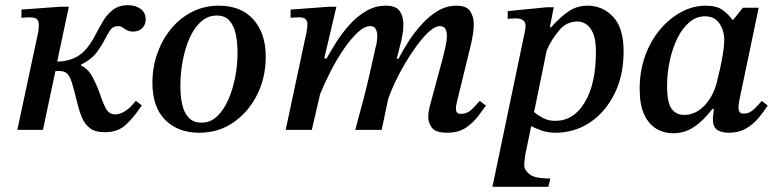

<svg xmlns="http://www.w3.org/2000/svg" viewBox="-20 -502 3011 742"><path d="M385 9Q349 9 328.5 -6Q308 -21 297 -47Q286 -73 278 -107Q266 -156 258 -182Q250 -208 239 -218Q228 -228 205 -228Q200 -228 194 -227L146 0H47L127 -375Q128 -377 129 -388Q130 -399 130 -406Q130 -419 123.5 -427Q117 -435 93 -435Q86 -435 79 -434.5Q72 -434 63 -433V-465L213 -476H246L201 -264Q250 -265 284 -287Q318 -309 347 -364Q362 -393 378 -420Q394 -447 417 -464.5Q440 -482 475 -482Q503 -482 523 -468Q543 -454 543 -426Q543 -407 530 -393.5Q517 -380 494 -380Q480 -380 471 -385Q462 -390 454.5 -395.5Q447 -401 436 -401Q417 -401 407 -387Q397 -373 386 -351Q376 -331 356 -302.5Q336 -274 293 -252V-249Q321 -236 338.5 -202.5Q356 -169 368 -134Q378 -103 390 -81.5Q402 -60 425 -60Q443 -60 460 -70.5Q477 -81 489 -94Q501 -107 505 -112L528 -95Q498 -49 466.5 -20Q435 9 385 9Z M750 11Q668 11 618.5 -38.5Q569 -88 569 -182Q569 -242 588 -295.5Q607 -349 641 -390.5Q675 -432 722 -456Q769 -480 826 -480Q912 -480 959.5 -426.5Q1007 -373 1007 -283Q1007 -203 974 -136.5Q941 -70 883 -29.5Q825 11 750 11ZM760 -28Q793 -28 818.5 -52Q844 -76 861.5 -115Q879 -154 888.5 -202Q898 -250 898 -299Q898 -338 891 -370.5Q884 -403 866.5 -422.5Q849 -442 818 -442Q783 -442 756.5 -418Q730 -394 712.5 -354.5Q695 -315 686 -266.5Q677 -218 677 -169Q677 -131 684 -99Q691 -67 709 -47.5Q727 -28 760 -28Z M1708 11Q1664 11 1649.5 -8Q1635 -27 1635 -49Q1635 -61 1637 -72.5Q1639 -84 1640 -88L1691 -277Q1696 -296 1701.5 -321Q1707 -346 1707 -363Q1707 -379 1701.5 -390Q1696 -401 1680 -401Q1662 -401 1639.5 -381Q1617 -361 1592.5 -328Q1568 -295 1545.5 -257Q1523 -219 1506 -182.5Q1489 -146 1480 -119L1455 0H1353Q1371 -66 1384.5 -118Q1398 -170 1409 -218Q1420 -266 1432 -321Q1433 -322 1435.5 -336Q1438 -350 1438 -363Q1438 -379 1432 -390Q1426 -401 1411 -401Q1388 -401 1361.5 -376Q1335 -351 1308 -311.5Q1281 -272 1257.5 -226Q1234 -180 1217 -138L1185 0H1084L1164 -375Q1164 -375 1166 -386Q1168 -397 1168 -408Q1168 -421 1161 -428Q1154 -435 1135 -435Q1126 -435 1114.5 -434Q1103 -433 1103 -433V-465L1253 -476H1280L1233 -276H1242Q1257 -303 1279 -338Q1301 -373 1330 -405.5Q1359 -438 1394.5 -459Q1430 -480 1471 -480Q1512 -480 1525.5 -458Q1539 -436 1539 -409Q1539 -388 1535 -366Q1531 -344 1530 -341L1513 -275H1520Q1537 -308 1560 -343.5Q1583 -379 1611.5 -410Q1640 -441 1673 -460.5Q1706 -480 1744 -480Q1784 -480 1797.5 -458Q1811 -436 1811 -408Q1811 -388 1807 -365.5Q1803 -343 1801 -334L1745 -105Q1745 -105 1743.5 -97Q1742 -89 1742 -81Q1742 -62 1761 -62Q1786 -62 1804 -80Q1822 -98 1834 -112L1858 -94Q1847 -79 1828.5 -54Q1810 -29 1781 -9Q1752 11 1708 11Z M2126 11Q2099 11 2073.5 2.5Q2048 -6 2033 -15L2010 96Q2009 104 2007.5 116Q2006 128 2006 137Q2006 155 2026.5 171.5Q2047 188 2107 188L2099 220H1883L2009 -383Q2010 -388 2010.5 -392.5Q2011 -397 2011 -402Q2011 -431 1973 -431Q1963 -431 1952.5 -430Q1942 -429 1942 -429V-459L2093 -474H2120L2105 -397H2110Q2146 -437 2178 -458.5Q2210 -480 2251 -480Q2309 -480 2349.5 -437Q2390 -394 2390 -304Q2390 -210 2354.5 -139Q2319 -68 2259.5 -28.5Q2200 11 2126 11ZM2044 -69Q2058 -57 2078.5 -46Q2099 -35 2126 -35Q2197 -35 2240 -106.5Q2283 -178 2283 -302Q2283 -351 2271 -376Q2259 -401 2243 -410Q2227 -419 2213 -419Q2170 -419 2141 -385Q2112 -351 2093 -308Z M2581 13Q2546 13 2516.5 -4.5Q2487 -22 2469.5 -59.5Q2452 -97 2452 -159Q2452 -227 2473 -285.5Q2494 -344 2530.5 -387.5Q2567 -431 2612.5 -455.5Q2658 -480 2707 -480Q2749 -480 2771.5 -464Q2794 -448 2810 -426H2814L2851 -472H2912L2839 -123Q2839 -123 2836.5 -110Q2834 -97 2834 -86Q2834 -76 2838 -69.5Q2842 -63 2854 -63Q2877 -63 2895 -81Q2913 -99 2924 -112L2947 -94Q2930 -68 2909.5 -44Q2889 -20 2861.5 -4.5Q2834 11 2796 11Q2766 11 2750.5 -1Q2735 -13 2735 -41Q2735 -50 2736.5 -60Q2738 -70 2739 -81H2733Q2698 -35 2661.5 -11Q2625 13 2581 13ZM2624 -58Q2667 -58 2701 -92.5Q2735 -127 2750 -183Q2755 -203 2762 -233.5Q2769 -264 2774 -295Q2779 -326 2779 -347Q2779 -383 2760.5 -411Q2742 -439 2704 -439Q2671 -439 2644 -416Q2617 -393 2598 -354.5Q2579 -316 2568.5 -268Q2558 -220 2558 -171Q2558 -105 2575.5 -81.5Q2593 -58 2624 -58Z"/></svg>

Font: STIX Two Text Medium
Style: Italic
Weight: 500
Italic angle: -12°
Designer: Ross Mills, John Hudson & Paul Hanslow, Tiro Typeworks Ltd; with prior portions MicroPress Inc. and Coen Hoffman, Elsevi
Foundry: Tiro Typeworks Ltd
Version: Version 2.13 b171